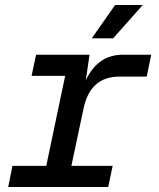

<svg xmlns="http://www.w3.org/2000/svg" viewBox="-20 -752 640 772"><path d="M13 0 30 -85H166L242 -447H107L125 -532H340L325 -429Q373 -532 474 -532H588L570 -444H460Q343 -444 316 -316L267 -85H433L415 0ZM349 -598 443 -732H554L435 -598Z"/></svg>

Font: Geist Mono Medium
Style: Italic
Weight: 500
Italic angle: -12°
Monospace: yes
Designer: Basement.studio, Andrés Briganti, Mateo Zaragoza
Foundry: Basement.studio, Vercel, Andrés Briganti, Guido Ferreyra, Mateo Zaragoza
Version: Version 1.500; ttfautohint (v1.8.4.7-5d5b)